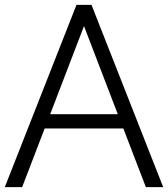

<svg xmlns="http://www.w3.org/2000/svg" viewBox="-27 -770 692 790"><path d="M64.1 0 156.8 -241.4H480.5L573.2 0H644.5L349.5 -750H287.7L-7.3 0ZM318.6 -662.7 457.7 -300H179.5Z"/></svg>

Font: Spartan MB
Style: Regular
Weight: 212
Designer: Matt Bailey, Mirko Velimirovic
Foundry: Matt Bailey
Version: Version 1.005